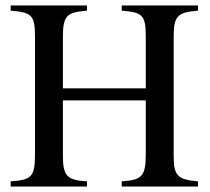

<svg xmlns="http://www.w3.org/2000/svg" viewBox="-20 -682 766 702"><path d="M704 0V-19C629 -25 615 -40 615 -111V-548C615 -625 630 -637 704 -643V-662H425V-643C501 -637 513 -627 513 -548V-359H210V-548C210 -626 225 -637 298 -643V-662H19V-643C96 -637 108 -626 108 -548V-122C108 -36 97 -24 19 -19V0H298V-19C224 -23 210 -40 210 -113V-315H513V-124C513 -40 503 -24 425 -19V0Z"/></svg>

Font: STIX Math
Style: Regular
Weight: 400
Designer: MicroPress Inc., with final additions and corrections provided by Coen Hoffman, Elsevier (retired)
Version: Version 1.1.0